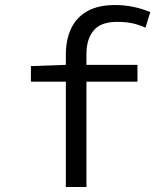

<svg xmlns="http://www.w3.org/2000/svg" viewBox="-20 -744 640 764"><path d="M242 0V-527Q242 -586 263 -630.5Q284 -675 327.5 -699.5Q371 -724 438 -724Q474 -724 509 -717Q544 -710 578 -696L559 -634Q529 -647 503.5 -652Q478 -657 446 -657Q381 -657 352.5 -622.5Q324 -588 324 -530V0ZM103 -419V-481L244 -486H527V-419Z"/></svg>

Font: Source Code Variable
Style: Regular
Weight: 400
Monospace: yes
Designer: Paul D. Hunt, Teo Tuominen
Foundry: Adobe Systems Incorporated
Version: Version 1.010;hotconv 1.0.106;makeotfexe 2.5.65593